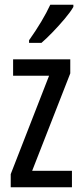

<svg xmlns="http://www.w3.org/2000/svg" viewBox="-20 -786 343 806"><path d="M282 0H25V-55L186 -468H35V-537H275V-478L115 -69H282ZM288 -757Q276 -736 252 -707.5Q228 -679 201.5 -651.5Q175 -624 154 -606H102V-617Q160 -699 191 -766H288Z"/></svg>

Font: Noto Sans Sinhala ExtraCondensed
Style: Regular
Weight: 400
Width: 2
Designer: Jelle Bosma - Monotype Design Team
Foundry: Monotype Imaging Inc.
Version: Version 2.006; ttfautohint (v1.8.4.7-5d5b)